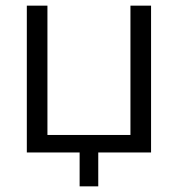

<svg xmlns="http://www.w3.org/2000/svg" viewBox="-20 -540 630 680"><path d="M442 -520H515V0H328V120H262V0H75V-520H148V-62H442Z"/></svg>

Font: M PLUS 1p
Style: Regular
Weight: 400
Version: Version 1.062